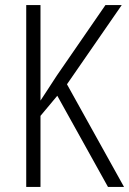

<svg xmlns="http://www.w3.org/2000/svg" viewBox="-20 -734 507 754"><path d="M467 0 243 -403 458 -714H394L203 -437C175 -393 153 -361 139 -339V-714H83V0H139V-279L205 -358L404 0Z"/></svg>

Font: Noto Sans Myanmar Condensed Light
Style: Regular
Weight: 300
Width: 3
Designer: Monotype Design Team
Foundry: Monotype Imaging Inc.
Version: Version 2.107